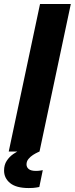

<svg xmlns="http://www.w3.org/2000/svg" viewBox="-31 -760 375 963"><path d="M167.2 0H12.8L169.8 -740H324.2ZM113.2 183.2Q50.4 183.2 19.9 158.4Q-10.6 133.6 -10.6 95.4Q-10.6 66.8 2.8 46.4Q16.2 26 36 12.3Q55.8 -1.4 75.8 -9.7Q95.8 -18 109.2 -21.5Q122.6 -25 122.6 -25L167.2 0Q167.2 0 157.3 4.5Q147.4 9 134.6 17.1Q121.8 25.2 111.9 37.2Q102 49.2 102 64.8Q102 79 113.3 88.1Q124.6 97.2 149.6 97.2Q161.8 97.2 172.7 95.3Q183.6 93.4 183.6 93.4L166.2 177.8Q166.2 177.8 151.7 180.5Q137.2 183.2 113.2 183.2Z"/></svg>

Font: Be Vietnam Pro Variable Thin
Style: Italic
Weight: 100
Italic angle: -12°
Designer: Lam Bao, Tony Le, Vietanh Nguyen
Foundry: Yellow Type Foundry
Version: Version 1.002